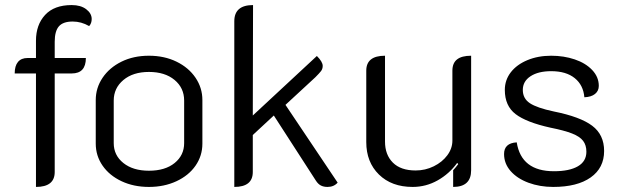

<svg xmlns="http://www.w3.org/2000/svg" viewBox="-20 -729 2454 758"><path d="M122 -439H38Q38 -469 51 -484.5Q64 -500 89 -500H122V-568Q122 -631 158 -670Q194 -709 263 -709Q299 -709 320.5 -692.5Q342 -676 342 -654Q342 -637 332 -626Q301 -644 267 -644Q229 -644 212.5 -625Q196 -606 196 -564V-500H319Q319 -439 263 -439H196V-50Q196 9 122 9Z M358 -162V-334Q358 -382 385 -422Q412 -462 459.5 -485.5Q507 -509 568 -509Q629 -509 677 -485.5Q725 -462 752 -422Q779 -382 779 -334V-162Q779 -114 752 -75Q725 -36 676.5 -13.5Q628 9 568 9Q508 9 460 -13.5Q412 -36 385 -75Q358 -114 358 -162ZM707 -164V-332Q707 -382 669 -413.5Q631 -445 568 -445Q505 -445 467 -413Q429 -381 429 -332V-164Q429 -116 467 -85.5Q505 -55 568 -55Q632 -55 669.5 -85.5Q707 -116 707 -164Z M1313 -8Q1298 9 1273 9Q1258 9 1247 3.5Q1236 -2 1227 -16L1061 -273L978 -196V-50Q978 9 905 9V-645Q905 -709 979 -709L978 -273L1231 -508Q1254 -485 1254 -469Q1254 -457 1247.5 -448.5Q1241 -440 1225 -424L1107 -315Z M1840 -57Q1840 9 1769 9V-57Q1777 -65 1789 -81L1785 -86Q1754 -43 1708 -17Q1662 9 1609 9Q1526 9 1476 -40Q1426 -89 1426 -168V-450Q1426 -509 1500 -509V-170Q1500 -118 1531 -87Q1562 -56 1621 -56Q1659 -56 1692.5 -72.5Q1726 -89 1746 -116Q1766 -143 1766 -174V-450Q1766 -480 1784.5 -494.5Q1803 -509 1840 -509Z M1970 -121Q1970 -164 2020 -167Q2038 -53 2167 -53Q2228 -53 2261.5 -72.5Q2295 -92 2295 -130Q2295 -156 2282 -173Q2269 -190 2238.5 -202Q2208 -214 2153 -225Q2058 -246 2015.5 -278.5Q1973 -311 1973 -374Q1973 -413 1996.5 -443.5Q2020 -474 2062 -491.5Q2104 -509 2156 -509Q2206 -509 2249 -494.5Q2292 -480 2318 -452.5Q2344 -425 2344 -390Q2344 -370 2329 -358Q2314 -346 2287 -345Q2283 -393 2249 -420.5Q2215 -448 2156 -448Q2105 -448 2074.5 -428Q2044 -408 2044 -374Q2044 -340 2072 -321.5Q2100 -303 2166 -289Q2271 -268 2318 -232.5Q2365 -197 2365 -133Q2365 -66 2312 -28.5Q2259 9 2164 9Q2111 9 2066.5 -7.5Q2022 -24 1996 -53.5Q1970 -83 1970 -121Z"/></svg>

Font: K2D Light
Style: Regular
Weight: 300
Designer: Katatrad Aksorn Co.,Ltd.
Foundry: Cadson Demak Co.,Ltd.
Version: Version 1.000; ttfautohint (v1.6)